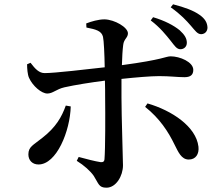

<svg xmlns="http://www.w3.org/2000/svg" viewBox="-20 -831 1040 893"><path d="M681 -736C725 -703 753 -667 774 -641C792 -618 802 -602 819 -602C836 -602 849 -614 849 -632C849 -652 839 -669 816 -690C788 -713 746 -735 692 -751ZM286 -340C267 -287 240 -239 177 -190C135 -156 112 -149 112 -113C112 -86 130 -66 159 -66C243 -66 306 -221 309 -336ZM382 -703C428 -694 452 -687 459 -660C463 -642 466 -581 467 -518C387 -509 234 -491 188 -491C162 -491 144 -510 122 -539L106 -532C106 -513 108 -484 115 -469C132 -431 173 -396 200 -396C226 -396 241 -416 280 -425C329 -436 405 -448 468 -456C469 -426 469 -398 469 -379C470 -294 470 -141 466 -91C465 -78 458 -76 447 -77C421 -81 383 -91 346 -101L337 -83C371 -62 401 -35 416 -13C439 23 439 42 475 42C520 42 552 -13 552 -62C552 -96 545 -287 545 -378C545 -403 545 -433 545 -464C611 -471 681 -477 720 -477C772 -477 804 -472 838 -472C865 -472 879 -482 879 -506C879 -543 816 -569 774 -569C750 -569 742 -554 547 -528C548 -565 550 -599 553 -622C556 -650 575 -655 575 -676C575 -704 513 -740 466 -741C438 -741 404 -731 381 -722ZM655 -334C723 -280 763 -218 792 -158C809 -125 823 -89 858 -89C890 -89 907 -114 903 -149C892 -242 780 -317 666 -350ZM774 -797C822 -763 847 -735 868 -711C888 -688 898 -672 916 -672C936 -673 945 -688 945 -703C944 -725 934 -744 908 -762C880 -782 839 -797 785 -811Z"/></svg>

Font: Source Han Serif CN SemiBold
Style: Regular
Weight: 600
Designer: Ryoko NISHIZUKA 西塚涼子 (kana & ideographs); Frank Grießhammer (Latin, Greek & Cyrillic); Wenlong ZHANG 张文龙 (bopomofo); San
Foundry: Adobe Systems Incorporated
Version: Version 1.000;PS 1;hotconv 16.6.53;makeotf.lib2.5.65590